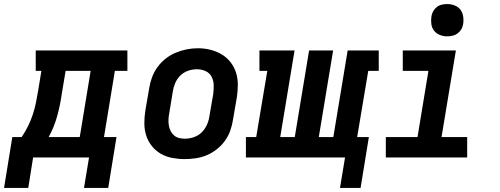

<svg xmlns="http://www.w3.org/2000/svg" viewBox="-59 -780 2479 951"><path d="M-39 151 2 -101H48Q66 -127 80 -155.5Q94 -184 103.5 -213Q113 -242 119 -271.5Q125 -301 130 -331L146 -429H118V-530H572V-429H510L456 -101H518L477 151H357L382 0H105L81 151ZM182 -101H336L390 -429H266L247 -315Q243 -287 237.5 -260Q232 -233 224.5 -206Q217 -179 206.5 -152.5Q196 -126 182 -101Z M855 8Q824 8 793 2Q762 -4 736.5 -19Q711 -34 692.5 -57.5Q674 -81 665 -109.5Q656 -138 656 -169.5Q656 -201 661 -233L680 -343Q684 -370 694 -397Q704 -424 721 -447.5Q738 -471 761.5 -489.5Q785 -508 811.5 -519Q838 -530 865.5 -535.5Q893 -541 921 -541Q953 -541 983 -533.5Q1013 -526 1038.5 -511Q1064 -496 1082.5 -472.5Q1101 -449 1110 -420.5Q1119 -392 1119 -360.5Q1119 -329 1114 -297L1095 -187Q1091 -160 1081.5 -133Q1072 -106 1055 -82.5Q1038 -59 1014.5 -40.5Q991 -22 964.5 -11Q938 0 910 4Q882 8 855 8ZM857 -93Q879 -93 901 -100.5Q923 -108 939.5 -124Q956 -140 965.5 -161Q975 -182 978 -203L997 -313Q1000 -336 999.5 -358.5Q999 -381 989 -400Q979 -419 959 -428Q939 -437 916 -437Q894 -437 872.5 -429.5Q851 -422 834.5 -406Q818 -390 809 -369Q800 -348 797 -327L779 -217Q776 -202 775.5 -187Q775 -172 777.5 -157.5Q780 -143 786.5 -130.5Q793 -118 803.5 -109Q814 -100 828 -96.5Q842 -93 857 -93Z M1625 151 1650 0H1159V-101H1210L1265 -429H1226V-530H1400L1329 -101H1401L1472 -530H1591L1520 -101H1592L1663 -530H1817V-429H1765L1710 -101H1768L1727 151Z M1852 0V-101H2009L2063 -429H1936V-530H2199L2128 -101H2255V0ZM2156 -600Q2137 -600 2119.5 -607Q2102 -614 2091 -628Q2080 -642 2077.5 -661Q2075 -680 2078 -699Q2080 -713 2087 -725Q2094 -737 2105 -745.5Q2116 -754 2129.5 -757Q2143 -760 2156 -760Q2175 -760 2193 -753Q2211 -746 2221.5 -732Q2232 -718 2235 -699Q2238 -680 2235 -661Q2233 -647 2226 -635Q2219 -623 2207.5 -614.5Q2196 -606 2182.5 -603Q2169 -600 2156 -600Z"/></svg>

Font: Iosevka Curly Slab ExObl
Style: Bold
Weight: 700
Width: 7
Italic angle: -9°
Monospace: yes
Designer: Belleve Invis
Foundry: Belleve Invis
Version: Version 11.0.0; ttfautohint (v1.8.3)